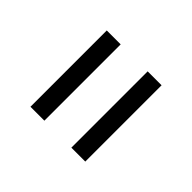

<svg xmlns="http://www.w3.org/2000/svg" viewBox="-69 -856 395 395"><g transform="rotate(45 128.0 -659.0)"><path d="M208.5 -770V-548H168V-770ZM89.5 -770V-548H49V-770Z"/></g></svg>

Font: Junction Light
Style: Regular
Weight: 300
Designer: Caroline Hadilaksono
Foundry: Caroline Hadilaksono, Tyler Finck, The League of Moveable Type
Version: Version 2.000; ttfautohint (v1.8.3)